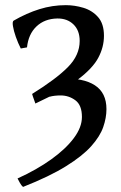

<svg xmlns="http://www.w3.org/2000/svg" viewBox="-20 -489 476 753"><path d="M387.7 -348.6Q387.7 -304.2 365.5 -262.5Q343.3 -220.7 285.2 -177Q227.1 -133.3 118.7 -83Q117.2 -88.4 112.8 -99.9Q108.4 -111.3 106 -120.6Q200.2 -179.2 246.3 -225.8Q292.5 -272.5 292.5 -328.6Q292.5 -369.6 268.1 -393.3Q243.7 -417 204.6 -416.5Q154.8 -415.5 123 -385.3Q91.3 -355 85.9 -303.2L61.5 -298.8Q50.8 -319.8 42.2 -344Q33.7 -368.2 30.8 -386.5Q27.8 -404.8 33.7 -408.2Q84.5 -437.5 134.8 -453.1Q185.1 -468.8 238.3 -468.8Q272.5 -468.8 306.9 -458.5Q341.3 -448.2 364.5 -422.1Q387.7 -396 387.7 -348.6ZM397.5 -61Q397.5 -26.9 384.8 9.5Q372.1 45.9 337.9 84.2Q303.7 122.6 239 162.8Q174.3 203.1 70.3 244.1Q63.5 238.3 58.1 228.3Q52.7 218.3 48.8 210.9Q124 176.8 180.9 136Q237.8 95.2 269.5 52.7Q301.3 10.3 301.3 -30.3Q301.3 -76.7 275.6 -95.7Q250 -114.7 217.8 -114.7Q206.1 -114.7 195.1 -113.5Q184.1 -112.3 173.8 -109.4Q183.1 -126 200.2 -148.2Q217.3 -170.4 223.6 -180.2Q306.6 -184.1 352.1 -154.5Q397.5 -125 397.5 -61Z"/></svg>

Font: Gentium Book Plus
Style: Regular
Weight: 400
Designer: Victor Gaultney, Annie Olsen, Iska Routamaa, Becca Hirsbrunner
Foundry: SIL International
Version: Version 6.101